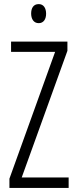

<svg xmlns="http://www.w3.org/2000/svg" viewBox="-20 -917 374 937"><path d="M169 -897C143 -897 132 -877 132 -851C132 -825 144 -804 169 -804C193 -804 205 -824 205 -850C205 -877 193 -897 169 -897ZM315 0V-51H86L309 -669V-714H34V-664H249L26 -45V0Z"/></svg>

Font: Noto Sans Display Condensed Light
Style: Regular
Weight: 300
Width: 3
Designer: Monotype Design Team
Foundry: Monotype Imaging Inc.
Version: Version 1.900